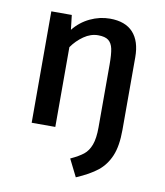

<svg xmlns="http://www.w3.org/2000/svg" viewBox="-84 -612 769 896"><g transform="rotate(10 300.0 -163.5)"><path d="M336 215 295 133Q334 115 355.5 98Q377 81 388.5 50Q400 19 400 -33V-329Q400 -379 394.5 -405Q389 -431 373 -443.5Q357 -456 324 -456Q289 -456 256.5 -433.5Q224 -411 201 -378V0H89V-528H186L194 -459Q226 -499 271.5 -520.5Q317 -542 365 -542Q438 -542 475 -501.5Q512 -461 512 -385V-41Q512 36 492 83Q472 130 435.5 159Q399 188 336 215Z"/></g></svg>

Font: Fira Mono Medium
Style: Regular
Weight: 500
Designer: Carrois Corporate & Edenspiekermann AG
Foundry: Carrois Corporate GbR & Edenspiekermann AG
Version: Version 3.206